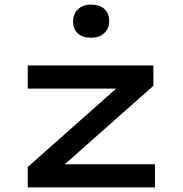

<svg xmlns="http://www.w3.org/2000/svg" viewBox="-20 -810 792 830"><path d="M100 0V-88L508 -450L525 -427H100V-527H643V-439L242 -84L222 -100H650V0ZM374 -647Q337 -647 316.5 -665.5Q296 -684 296 -718Q296 -750 317 -770Q338 -790 374 -790Q411 -790 431.5 -771Q452 -752 452 -718Q452 -687 431 -667Q410 -647 374 -647Z"/></svg>

Font: Lexend Zetta Medium
Style: Regular
Weight: 500
Designer: Bonnie Shaver-Troup, Thomas Jockin
Foundry: Lexend
Version: Version 1.007